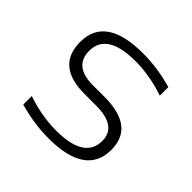

<svg xmlns="http://www.w3.org/2000/svg" viewBox="-136 -644 775 775"><g transform="rotate(45 251.5 -256.5)"><path d="M68.4 -24.4V-73.2Q153.8 -43.9 236.3 -43.9Q397.9 -43.9 397.9 -146.5Q397.9 -229.5 278.3 -229.5H212.9Q51.8 -229.5 51.8 -366.2Q51.8 -512.7 265.1 -512.7Q347.2 -512.7 432.6 -488.3V-439.5Q347.2 -468.8 265.1 -468.8Q103 -468.8 103 -366.2Q103 -278.3 212.9 -278.3H278.3Q449.2 -278.3 449.2 -146.5Q449.2 0 236.3 0Q153.8 0 68.4 -24.4Z"/></g></svg>

Font: Sansation Light
Style: Light
Weight: 300
Designer: Bernd Montag
Version: Version 1.301